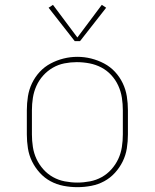

<svg xmlns="http://www.w3.org/2000/svg" viewBox="-20 -766 640 794"><path d="M300 8Q271 8 242.5 2.5Q214 -3 189 -16.5Q164 -30 144.5 -51.5Q125 -73 112.5 -98.5Q100 -124 95.5 -152.5Q91 -181 91 -210V-310Q91 -339 95.5 -367.5Q100 -396 112.5 -422Q125 -448 144.5 -469Q164 -490 189.5 -503.5Q215 -517 243 -524Q271 -531 300 -531Q329 -531 357 -524Q385 -517 410.5 -503.5Q436 -490 455.5 -469Q475 -448 487.5 -422Q500 -396 504.5 -367.5Q509 -339 509 -310V-210Q509 -181 504.5 -152.5Q500 -124 487.5 -98.5Q475 -73 455.5 -51.5Q436 -30 411 -16.5Q386 -3 357.5 2.5Q329 8 300 8ZM300 -11Q326 -11 352 -16Q378 -21 400.5 -33.5Q423 -46 440.5 -65.5Q458 -85 469 -108.5Q480 -132 484 -158Q488 -184 488 -210V-310Q488 -336 484 -362Q480 -388 469 -412Q458 -436 440 -455.5Q422 -475 399 -487Q376 -499 350 -504Q324 -509 297 -509Q272 -509 246.5 -504Q221 -499 198.5 -486Q176 -473 158.5 -453.5Q141 -434 130.5 -410.5Q120 -387 116 -361.5Q112 -336 112 -310V-210Q112 -184 116 -158Q120 -132 131 -108.5Q142 -85 159.5 -65.5Q177 -46 199.5 -33.5Q222 -21 248 -16Q274 -11 300 -11ZM289 -596 181 -734 199 -746 300 -611 401 -746 419 -734 311 -596Z"/></svg>

Font: Zed Sans Thin Extended
Style: Regular
Weight: 100
Width: 7
Designer: Belleve Invis
Foundry: Belleve Invis
Version: Version 1.0.0; ttfautohint (v1.8.4)